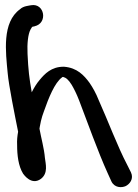

<svg xmlns="http://www.w3.org/2000/svg" viewBox="-20 -691 557 774"><path d="M236 -422C187 -422 160 -393 140 -369C128 -355 117 -337 108 -319C98 -375 94 -409 91 -474C89 -516 93 -553 103 -572C109 -583 109 -582 113 -584H117L119 -585C174 -597 160 -679 106 -670C97 -668 74 -667 61 -654C-13 -601 3 -481 11 -396C15 -348 40 -225 53 -160C50 -144 48 -125 49 -107C49 -65 54 -22 73 9C76 13 107 58 145 30C175 7 164 -30 161 -55C158 -92 146 -134 139 -173C139 -173 140 -173 140 -178L145 -203C148 -216 152 -229 157 -242C176 -296 200 -357 230 -379C231 -380 232 -381 234 -381C246 -378 256 -370 269 -349C278 -334 289 -312 299 -286C333 -197 375 -79 414 7L429 40C441 66 470 67 487 59C503 51 520 30 508 4L493 -26C454 -100 415 -205 378 -287C367 -315 354 -338 341 -357C319 -387 291 -418 238 -422Z"/></svg>

Font: Stray Cat
Style: Blk
Weight: 900
Version: Version 1.0